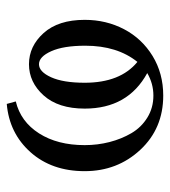

<svg xmlns="http://www.w3.org/2000/svg" viewBox="12 -503 498 562"><g transform="rotate(-90 261.0 -222.0)"><path d="M41 -223.1Q41 -319.3 96.4 -381.6Q151.9 -443.8 237.8 -451.2L245.1 -424.8Q186 -410.6 151.6 -356.7Q117.2 -302.7 117.2 -223.1Q117.2 -185.5 126.2 -150.4Q135.3 -115.2 152.3 -86.2Q169.4 -57.1 198 -39.6Q226.6 -22 262.2 -22Q297.4 -22 328.1 -40Q224.1 -96.7 224.1 -223.1Q224.1 -300.3 262.7 -343.3Q301.3 -386.2 354 -386.2Q406.7 -386.2 445.3 -343.3Q483.9 -300.3 483.9 -223.1Q483.9 -160.2 456.5 -107.9Q429.2 -55.7 378.2 -24.4Q327.1 6.8 262.2 6.8Q166 6.8 103.5 -60.3Q41 -127.4 41 -223.1ZM299.8 -223.1Q299.8 -118.7 360.8 -68.8Q408.2 -127.9 408.2 -221.2Q408.2 -285.2 392.1 -321Q376 -356.9 354 -356.9Q332 -356.9 315.9 -321.5Q299.8 -286.1 299.8 -223.1Z"/></g></svg>

Font: Dihjauti
Style: Regular
Weight: 400
Designer: T. Christopher White
Version: Version 3.0.0